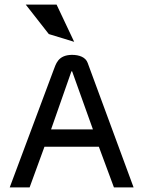

<svg xmlns="http://www.w3.org/2000/svg" viewBox="-20 -820 627 840"><path d="M227.5 -800H92.5L193.5 -671L304.5 -637ZM363.5 -545C354.5 -570 326.5 -580 294.5 -580C232.5 -579 224.5 -539 213.5 -511L22.5 0H109.5L174.5 -178H412.5L478.5 0H564.5ZM292.5 -508H295.5L386.5 -254H203.5Z"/></svg>

Font: Charger
Style: Bd
Weight: 400
Designer: Jasper
Foundry: Cannot Into Space Fonts
Version: Version 0.98